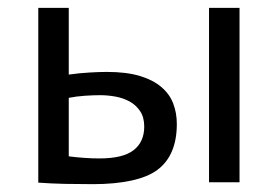

<svg xmlns="http://www.w3.org/2000/svg" viewBox="-20 -467 712 492"><path d="M156.2 -66.4Q174.3 -64 195.1 -62.5Q215.8 -61 234.4 -61Q295.4 -61 322.5 -82.3Q349.6 -103.5 349.6 -142.6Q349.6 -166.5 339.1 -182.1Q328.6 -197.8 312.3 -206.8Q295.9 -215.8 275.9 -219.5Q255.9 -223.1 236.8 -223.1Q220.7 -223.1 198.2 -221.7Q175.8 -220.2 156.2 -216.3ZM156.2 -275.9Q184.1 -279.8 209.7 -281.2Q235.4 -282.7 253.9 -282.7Q303.7 -282.7 337.9 -272.5Q372.1 -262.2 393.3 -244.1Q414.6 -226.1 423.8 -201.9Q433.1 -177.7 433.1 -149.4Q433.1 -68.8 383.3 -31.7Q358.4 -13.2 316.2 -4.2Q273.9 4.9 218.3 4.9Q182.6 4.9 146.7 4.2Q110.8 3.4 78.1 1V-446.8H156.2ZM515.6 -446.8H593.8V0H515.6Z"/></svg>

Font: PT Astra Sans
Style: Regular
Weight: 400
Designer: A.Korolkova, I. Chaeva
Foundry: ParaType Ltd
Version: Version 1.001; ttfautohint (v1.6)